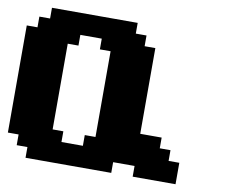

<svg xmlns="http://www.w3.org/2000/svg" viewBox="-91 -989 1306 1103"><g transform="rotate(10 562.5 -437.5)"><path d="M750 0H1000V-125H937.5V-187.5H875V-250H750V-750H687.5V-812.5H625V-875H125V-812.5H62.5V-750H0V-125H62.5V-62.5H125V0H625V-62.5H750ZM437.5 -125H312.5V-187.5H250V-687.5H312.5V-750H437.5V-687.5H500V-187.5H437.5Z"/></g></svg>

Font: Faithful 32x
Style: Bold
Weight: 400
Foundry: Faithful Resource Pack
Version: Version 1.0; January 27, 2023